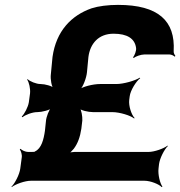

<svg xmlns="http://www.w3.org/2000/svg" viewBox="-20 -740 738 786"><path d="M463 -720C422 -720 383 -715 355 -706C272 -677 210 -613 195 -507L188 -434C186 -416 191 -385 200 -376L203 -378C194 -388 164 -396 146 -396C128 -396 102 -407 93 -416L91 -414C99 -404 105 -376 103 -358L98 -321C95 -302 80 -273 69 -263L72 -260C83 -270 113 -281 132 -281H133C151 -281 184 -289 194 -299L191 -301C181 -292 169 -261 168 -243L164 -205C159 -170 150 -132 123 -120C122 -120 118 -116 119 -115L121 -118C121 -119 112 -118 111 -118H95C84 -118 69 -125 64 -131L61 -128C66 -122 71 -106 69 -95L63 -50C60 -26 41 11 27 24L28 26C43 14 82 0 106 0H572C596 0 631 14 642 26L645 24C635 11 626 -26 629 -50L631 -68C634 -92 653 -129 667 -142L666 -144C651 -132 612 -118 588 -118H285C277 -118 264 -116 258 -113L260 -110C266 -113 276 -124 282 -131C298 -152 308 -179 313 -213L317 -247C318 -263 313 -291 306 -299L303 -297C311 -288 341 -281 361 -281H440C470 -281 515 -267 529 -255L531 -257C518 -270 506 -307 509 -331L511 -346C514 -370 537 -407 554 -420L552 -422C534 -410 486 -396 456 -396H389C361 -396 317 -385 303 -373L306 -371C320 -383 334 -422 336 -444L342 -507C349 -561 383 -602 445 -602C501 -602 532 -582 537 -544C539 -533 531 -512 524 -505L528 -503C535 -509 557 -517 571 -517H674C681 -517 692 -512 695 -508L698 -511C695 -515 690 -524 691 -531C698 -654 629 -720 463 -720Z"/></svg>

Font: Asimov
Style: EdgeWideIt
Weight: 500
Designer: Google
Version: Version 2.000980: 2014